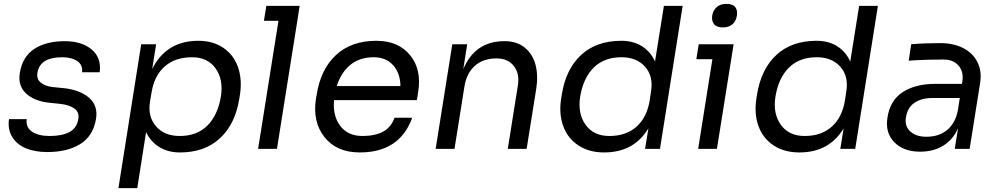

<svg xmlns="http://www.w3.org/2000/svg" viewBox="-20 -760 5101 980"><path d="M221.2 16.1Q159.2 16.1 112.8 -2.9Q66.4 -22 42.5 -60.8Q18.6 -99.6 25.9 -151.9H116.2Q111.3 -108.9 144.3 -87.4Q177.2 -65.9 233.9 -65.9Q295.9 -65.9 334 -85.7Q372.1 -105.5 379.9 -153.8Q385.3 -188 359.1 -206.5Q333 -225.1 286.1 -230L229 -235.8Q153.3 -244.6 112.1 -283.9Q70.8 -323.2 81.1 -387.2Q94.2 -470.2 154.5 -510Q214.8 -549.8 311 -549.8Q397.5 -549.8 448 -507.3Q498.5 -464.8 488.8 -391.1H398.9Q403.3 -428.2 374.8 -448Q346.2 -467.8 297.9 -467.8Q182.6 -467.8 170.9 -387.2Q166 -356.9 187.5 -338.9Q209 -320.8 247.1 -315.9L305.2 -310.1Q388.2 -301.3 434.6 -261Q481 -220.7 470.2 -153.8Q456.1 -66.4 390.1 -25.1Q324.2 16.1 221.2 16.1Z M680.7 200.2H584.5L700.7 -534.2H776.9L756.8 -407.2Q790.5 -477.1 849.6 -514.4Q908.7 -551.8 991.7 -551.8Q1066.9 -551.8 1119.9 -515.9Q1172.9 -480 1194.8 -417.2Q1216.8 -354.5 1204.6 -275.9L1201.7 -257.8Q1181.2 -127 1103 -54.4Q1024.9 18.1 898.4 18.1Q837.4 18.1 793 -9.5Q748.5 -37.1 725.6 -85.9ZM897.5 -65.9Q985.4 -65.9 1038.6 -119.1Q1091.8 -172.4 1107.4 -267.1Q1121.1 -353.5 1080.6 -410.6Q1040 -467.8 960.4 -467.8Q874 -467.8 820.6 -420.7Q767.1 -373.5 753.4 -287.1L745.6 -241.2Q733.4 -164.6 776.4 -115.2Q819.3 -65.9 897.5 -65.9Z M1393.6 0H1297.4L1401.4 -653.8H1327.1L1339.4 -730H1509.3L1497.6 -653.8Z M1815.9 18.1Q1698.7 18.1 1636.5 -59.8Q1574.2 -137.7 1592.8 -257.8L1596.2 -275.9Q1616.7 -406.7 1695.1 -479.2Q1773.4 -551.8 1900.9 -551.8Q2013.2 -551.8 2073 -478.5Q2132.8 -405.3 2114.7 -292L2107.9 -249H1685.1Q1677.7 -168.5 1716.8 -117.2Q1755.9 -65.9 1830.1 -65.9Q1892.6 -65.9 1934.1 -87.4Q1975.6 -108.9 1994.1 -159.2H2084Q2020.5 18.1 1815.9 18.1ZM1887.2 -467.8Q1815.9 -467.8 1768.6 -429.2Q1721.2 -390.6 1698.7 -320.8H2023.9Q2022.9 -386.7 1986.6 -427.2Q1950.2 -467.8 1887.2 -467.8Z M2299.8 0H2203.6L2288.6 -534.2H2364.7L2344.7 -407.2Q2404.8 -549.8 2553.7 -549.8H2557.6Q2618.2 -549.8 2658.4 -517.1Q2698.7 -484.4 2713.4 -429.2Q2728 -374 2716.8 -305.2L2668 0H2571.8L2623.5 -325.2Q2632.8 -384.8 2602.5 -423.3Q2572.3 -461.9 2514.6 -461.9Q2446.8 -461.9 2404.3 -424.6Q2361.8 -387.2 2350.6 -318.8Z M3063.5 18.1Q2986.8 18.1 2932.4 -17.6Q2877.9 -53.2 2855 -116Q2832 -178.7 2844.2 -257.8L2847.2 -275.9Q2867.7 -406.7 2945.8 -479.2Q3023.9 -551.8 3151.4 -551.8Q3212.9 -551.8 3257.1 -523.7Q3301.3 -495.6 3323.2 -445.8L3368.7 -730H3464.4L3348.6 0H3272.5L3289.6 -105Q3215.8 18.1 3063.5 18.1ZM3090.3 -65.9Q3176.3 -65.9 3229.5 -114Q3282.7 -162.1 3296.4 -249L3303.2 -294.9Q3315.4 -370.6 3272.7 -419.2Q3230 -467.8 3152.3 -467.8Q3063.5 -467.8 3010.3 -414.8Q2957 -361.8 2941.4 -267.1Q2927.7 -180.7 2968.8 -123.3Q3009.8 -65.9 3090.3 -65.9Z M3615.2 -680.2Q3619.6 -707.5 3638.4 -723.9Q3657.2 -740.2 3688.5 -740.2Q3719.7 -740.2 3732.7 -723.9Q3745.6 -707.5 3741.2 -680.2Q3737.3 -652.8 3719 -636.5Q3700.7 -620.1 3669.4 -620.1Q3638.2 -620.1 3624.8 -636.5Q3611.3 -652.8 3615.2 -680.2ZM3639.2 0H3543.5L3616.2 -458H3534.2L3546.4 -534.2H3724.6L3712.4 -458Z M4060.1 18.1Q3983.4 18.1 3929 -17.6Q3874.5 -53.2 3851.6 -116Q3828.6 -178.7 3840.8 -257.8L3843.8 -275.9Q3864.3 -406.7 3942.4 -479.2Q4020.5 -551.8 4147.9 -551.8Q4209.5 -551.8 4253.7 -523.7Q4297.9 -495.6 4319.8 -445.8L4365.2 -730H4460.9L4345.2 0H4269L4286.1 -105Q4212.4 18.1 4060.1 18.1ZM4086.9 -65.9Q4172.9 -65.9 4226.1 -114Q4279.3 -162.1 4293 -249L4299.8 -294.9Q4312 -370.6 4269.3 -419.2Q4226.6 -467.8 4148.9 -467.8Q4060.1 -467.8 4006.8 -414.8Q3953.6 -361.8 3938 -267.1Q3924.3 -180.7 3965.3 -123.3Q4006.3 -65.9 4086.9 -65.9Z M4675.8 14.2Q4591.8 14.2 4544.4 -34.4Q4497.1 -83 4509.8 -160.2Q4522.9 -248 4587.9 -290Q4652.8 -332 4754.9 -332H4890.1L4892.1 -345.2Q4899.4 -394 4872.6 -425Q4845.7 -456.1 4796.9 -456.1Q4697.3 -456.1 4618.2 -450.2L4630.9 -534.2Q4697.3 -540 4778.8 -540Q4845.2 -540 4894.8 -515.4Q4944.3 -490.7 4968.3 -444.3Q4992.2 -397.9 4982.9 -337.9L4929.2 0H4853L4870.1 -105Q4843.8 -46.9 4794.4 -16.4Q4745.1 14.2 4675.8 14.2ZM4708 -62Q4773.4 -62 4814.9 -96.9Q4856.4 -131.8 4869.1 -196.8L4878.9 -259.8H4738.8Q4682.6 -259.8 4647 -234.9Q4611.3 -210 4604 -160.2Q4596.7 -115.7 4626.5 -88.9Q4656.2 -62 4708 -62Z"/></svg>

Font: Sora Italic
Style: Regular
Weight: 400
Designer: Jonathan Barnbrook, Julián Moncada
Foundry: Barnbrook Fonts
Version: Version 2.000